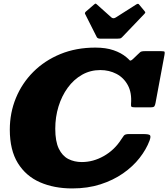

<svg xmlns="http://www.w3.org/2000/svg" viewBox="-20 -1037 944 1077"><path d="M819 -248.5Q800.5 -199 763 -151Q725.5 -103 670.2 -64.5Q615 -26 543.5 -3Q472 20 385 20Q283.5 20 204.5 -14.5Q125.5 -49 80.2 -122Q35 -195 35 -310Q35 -404 69.2 -487.2Q103.5 -570.5 167 -634Q230.5 -697.5 318.8 -733.8Q407 -770 515 -770Q574 -770 617 -755.2Q660 -740.5 689 -716Q702 -705 707 -699Q712 -693 726 -706L751 -730Q760 -738.5 766.2 -744.2Q772.5 -750 791 -750H885Q901.5 -750 903.2 -746.2Q905 -742.5 902.5 -728.5L852.5 -460Q850 -446.5 846 -440.8Q842 -435 825 -435H737Q721.5 -435 717.8 -438Q714 -441 715 -454Q720 -517 697 -559.2Q674 -601.5 633 -622.8Q592 -644 543 -644Q486.5 -644 440 -617.5Q393.5 -591 360 -545Q326.5 -499 308.2 -439.8Q290 -380.5 290 -315Q290 -244 309.8 -203.2Q329.5 -162.5 363.2 -145.2Q397 -128 439 -128Q503 -128 562.5 -161.8Q622 -195.5 660 -255Q668 -267.5 674.8 -276.2Q681.5 -285 703 -285H784Q815 -285 821.2 -278.5Q827.5 -272 819 -248.5ZM523 -828.5 457 -959.5Q454 -966 464.5 -974.5L507.5 -1011.5Q514 -1017 516.2 -1016.8Q518.5 -1016.5 523.5 -1012L604.5 -939.5Q615.5 -930 629.5 -939L745 -1012.5Q752 -1016.5 755.2 -1015.5Q758.5 -1014.5 762 -1009.5L791 -974.5Q795.5 -969 795 -966.5Q794.5 -964 788.5 -957.5L665 -828.5Q659.5 -822.5 653.5 -821.2Q647.5 -820 636.5 -820H544Q527.5 -820 523 -828.5Z"/></svg>

Font: Besley* Fatface
Style: Italic
Weight: 900
Italic angle: -13°
Designer: Owen Earl
Foundry: indestructible type*
Version: Version 3.000; ttfautohint (v1.8.3)